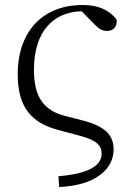

<svg xmlns="http://www.w3.org/2000/svg" viewBox="-20 -545 532 769"><path d="M217 204C364 198 435 131 435 54C435 2 409 -35 321 -60L239 -81C157 -103 116 -154 116 -265C116 -419 193 -497 307 -500L360 -446C376 -430 389 -421 409 -421C434 -421 451 -439 447 -467C415 -507 372 -525 310 -525C160 -525 51 -428 51 -247C51 -112 109 -53 211 -25L297 -2C370 17 387 39 387 71C387 125 320 152 214 161Z"/></svg>

Font: Noto Serif CJK TC Light
Style: Regular
Weight: 300
Designer: Ryoko NISHIZUKA 西塚涼子 (kana & ideographs); Frank Grießhammer (Latin, Greek & Cyrillic); Wenlong ZHANG 张文龙 (bopomofo); San
Foundry: Adobe
Version: Version 2.001;hotconv 1.1.0;makeotfexe 2.6.0